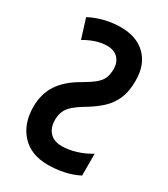

<svg xmlns="http://www.w3.org/2000/svg" viewBox="-182 -809 793 905"><g transform="rotate(30 214.5 -357.0)"><path d="M202 -724Q289 -725 339.5 -675.5Q390 -626 389 -538Q389 -481 372 -441.5Q355 -402 324.5 -373.5Q294 -345 253 -320Q214 -297 192 -278Q170 -259 161 -238.5Q152 -218 152 -191Q152 -149 175 -124Q198 -99 242 -99Q276 -99 316.5 -111Q357 -123 394 -146V-27Q357 -8 314.5 1Q272 10 227 10Q136 10 84.5 -46Q33 -102 33 -194Q33 -264 67 -315.5Q101 -367 168 -405Q208 -428 231 -446.5Q254 -465 263 -485.5Q272 -506 272 -536Q272 -572 251 -594Q230 -616 190 -616Q135 -616 70 -578L37 -683Q71 -702 115 -713Q159 -724 202 -724Z"/></g></svg>

Font: Noto Sans ExtraCondensed SemiBold
Style: Regular
Weight: 600
Width: 2
Designer: Monotype Design Team
Foundry: Monotype Imaging Inc.
Version: Version 2.013; ttfautohint (v1.8.4.7-5d5b)